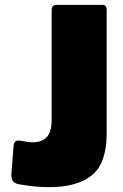

<svg xmlns="http://www.w3.org/2000/svg" viewBox="-20 -762 507 792"><path d="M420 -212Q420 -89 359.5 -39.5Q299 10 182 10Q151 10 121.5 7Q92 4 58 -2Q41 -5 33.5 -14.5Q26 -24 27 -45L36 -159Q38 -185 60 -182Q72 -181 85.5 -178Q99 -175 115 -175Q152 -175 172.5 -196Q193 -217 193 -268V-719Q193 -742 213 -742H402Q420 -742 420 -721V-212Z"/></svg>

Font: Libre Franklin Black
Style: Regular
Weight: 900
Designer: Pablo Impallari, Rodrigo Fuenzalida, Nhung Nguyen
Foundry: Impallari Type
Version: Version 3.000